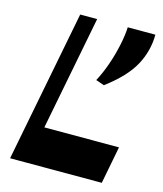

<svg xmlns="http://www.w3.org/2000/svg" viewBox="-110 -812 757 893"><g transform="rotate(15 268.5 -365.0)"><path d="M23 0 165 -730H246.7L104.7 0ZM56.3 0 91 -180H499.2L464.5 0ZM356.3 -441 316 -455Q338.3 -496.8 355 -545.3Q371.8 -593.8 382 -642.1Q392.3 -690.5 394 -730H527Q526.7 -652 489 -582Q451.2 -512 356.3 -441Z"/></g></svg>

Font: Savate ExtraLight
Style: Italic
Weight: 200
Italic angle: -11°
Designer: Max Esnée
Foundry: Plomb Type
Version: Version 2.000